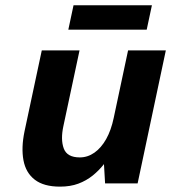

<svg xmlns="http://www.w3.org/2000/svg" viewBox="-20 -684 672 716"><path d="M203.7 12Q143.3 12 109.8 -13.8Q76.3 -39.5 67.5 -86.3Q58.8 -133.1 71.4 -194L135.8 -496H276.6L216.7 -215.2Q205.4 -164.1 217.7 -130.5Q230 -97 277.6 -97Q306.9 -97 332.1 -114.7Q357.3 -132.4 375.9 -165.3Q394.4 -198.2 404.1 -244.5L457.6 -496H598.4L493.2 0H371.9L367.7 -72Q349.4 -48.5 325.6 -29.3Q301.8 -10.2 272.1 0.9Q242.4 12 203.7 12ZM234.8 -573.4 254.2 -664.3H546.5L527.1 -573.4Z"/></svg>

Font: Atkinson Hyperlegible Mono ExtraLight
Style: Italic
Weight: 200
Italic angle: -12°
Monospace: yes
Designer: Elliott Scott, Megan Eiswerth, Linus Boman, Theodore Petrosky, Letters from Sweden
Foundry: Applied Design Works, Letters from Sweden
Version: Version 2.001